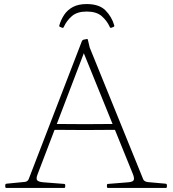

<svg xmlns="http://www.w3.org/2000/svg" viewBox="-20 -928 855 948"><path d="M408 -908Q470 -908 501 -876.5Q532 -845 544 -803Q546 -797 540 -795L530 -791Q524 -789 522 -795Q508 -826 482 -848.5Q456 -871 408 -871Q361 -871 335 -848.5Q309 -826 295 -795Q293 -789 287 -791L277 -795Q271 -797 273 -803Q281 -831 297 -855Q313 -879 340 -893.5Q367 -908 408 -908ZM12 0Q6 0 6 -6V-14Q6 -20 12 -21L104 -30Q111 -31 116 -35.5Q121 -40 123 -47L384 -724Q386 -730 392 -732L407 -735Q413 -737 414 -731L423 -693L687 -43Q689 -37 695.5 -33.5Q702 -30 709 -29L798 -21Q804 -20 804 -14V-6Q804 0 798 0H514Q508 0 508 -6V-14Q508 -20 514 -20L614 -28Q637 -30 640.5 -39.5Q644 -49 636 -69L383 -692L403 -689L165 -66Q157 -45 164 -37.5Q171 -30 193 -28L296 -20Q302 -20 302 -14V-6Q302 0 296 0ZM242 -316Q321 -315 399 -315Q477 -315 556 -316V-287Q477 -286 399 -286Q321 -286 242 -287Z"/></svg>

Font: Hahmlet Thin
Style: Regular
Weight: 250
Version: Version 1.002